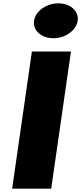

<svg xmlns="http://www.w3.org/2000/svg" viewBox="-20 -1135 488 1155"><path d="M331.2 -1115C258.7 -1115 193.2 -1068 184.8 -1010C176.4 -952 228.4 -905 300.9 -905C373.4 -905 438.9 -952 447.3 -1010C455.7 -1068 403.7 -1115 331.2 -1115ZM406.9 -825H171.9L53 0H288Z"/></svg>

Font: Blink
Style: WideObl
Weight: 400
Designer: Mew Too
Foundry: Cannot Into Space Fonts
Version: Version 001.000